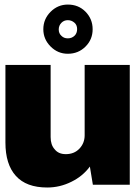

<svg xmlns="http://www.w3.org/2000/svg" viewBox="-20 -814 596 846"><path d="M278.8 -793.9Q325.2 -793.9 356 -763.2Q388.2 -731 388.2 -685.1Q388.2 -640.1 356.9 -608.9Q325.2 -577.1 278.8 -577.1Q234.9 -577.1 203.1 -608.9Q170.9 -641.1 170.9 -685.1Q170.9 -730 203.1 -762.2Q234.9 -793.9 278.8 -793.9ZM251 -713.9Q238.8 -701.7 238.8 -684.1Q238.8 -666.5 251 -655.8Q261.7 -645 278.8 -645Q296.9 -645 309.1 -657.2Q319.8 -668 319.8 -686Q319.8 -703.6 308.1 -713.9Q295.4 -725.1 278.8 -725.1Q262.2 -725.1 251 -713.9ZM551.8 0H389.2L376 -80.1Q344.7 -37.6 294.9 -13.2Q244.1 12.2 188 12.2Q95.7 12.2 49.8 -39.1Q3.9 -89.8 3.9 -186V-527.8H203.1V-210Q203.1 -175.3 221.2 -155.8Q237.8 -134.8 270 -134.8Q307.1 -134.8 330.1 -159.2Q353 -183.6 353 -217.8V-527.8H551.8Z"/></svg>

Font: Archivo-RBTV
Style: Regular
Weight: 500
Designer: Hector Gatti
Foundry: Hector Gatti
Version: ""